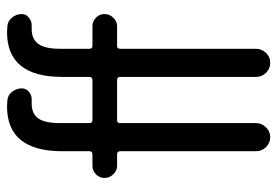

<svg xmlns="http://www.w3.org/2000/svg" viewBox="-140 -640 780 540"><g transform="rotate(-90 250.0 -370.0)"><path d="M53.7 -430.7Q40 -430.7 29.8 -441.4Q19.5 -452.1 19.5 -466.3Q19.5 -480.5 29.8 -490.2Q40 -500 53.7 -500H85.9Q94.7 -500 94.7 -508.8V-585Q94.7 -740.2 220.7 -740.2Q223.6 -740.2 229 -739.7Q234.4 -739.3 237.3 -739.3Q252 -738.3 261.7 -726.1Q271.5 -713.9 271.5 -698.2Q271.5 -686.5 261.2 -678.2Q251 -669.9 238.3 -670.9H228.5Q200.2 -670.9 187 -652.3Q173.8 -633.8 173.8 -590.8V-508.8Q173.8 -500 181.6 -500H294.9Q303.7 -500 303.7 -508.8V-585Q303.7 -740.2 429.7 -740.2Q431.6 -740.2 438 -739.7Q444.3 -739.3 446.3 -739.3Q460.9 -738.3 470.7 -726.1Q480.5 -713.9 480.5 -698.2Q480.5 -686.5 469.7 -678.2Q459 -669.9 446.3 -670.9H438.5Q410.2 -670.9 396.5 -652.3Q382.8 -633.8 382.8 -590.8V-508.8Q382.8 -500 390.6 -500H446.3Q460 -500 470.2 -490.2Q480.5 -480.5 480.5 -466.3Q480.5 -452.1 470.2 -441.4Q460 -430.7 446.3 -430.7H390.6Q382.8 -430.7 382.8 -421.9V-40Q382.8 -24.4 371.6 -12.2Q360.4 0 342.8 0Q327.1 0 315.4 -11.7Q303.7 -23.4 303.7 -40V-421.9Q303.7 -430.7 294.9 -430.7H181.6Q173.8 -430.7 173.8 -421.9V-40Q173.8 -24.4 162.1 -12.2Q150.4 0 134.3 0Q118.2 0 106.4 -11.7Q94.7 -23.4 94.7 -40V-421.9Q94.7 -430.7 85.9 -430.7Z"/></g></svg>

Font: Rounded Mgen+ 1m regular
Style: Regular
Weight: 400
Designer: [Source Han Sans]
Ryoko NISHIZUKA  (kana & ideographs); Paul D. Hunt (Latin, Greek & Cyrillic); Wenlong ZHANG  (bopomofo
Version: Version 1.059.20150602